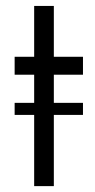

<svg xmlns="http://www.w3.org/2000/svg" viewBox="-20 -633 322 653"><path d="M262.2 -378.9H163.1V-283.2H262.2V-242.2H163.1V0H96.2V-242.2H29.8V-283.2H96.2V-378.9H29.8V-439.9H96.2V-612.8H163.1V-439.9H262.2Z"/></svg>

Font: Arcon-Regular
Style: Regular
Weight: 400
Designer: M. Zarth
Foundry: martin zarth - visuelle & digitale kommunikation
Version: Version 1.131;PS 001.131;hotconv 1.0.70;makeotf.lib2.5.58329